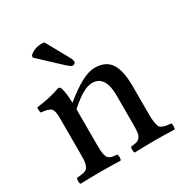

<svg xmlns="http://www.w3.org/2000/svg" viewBox="-157 -785 867 908"><g transform="rotate(-30 277.0 -331.0)"><path d="M467.8 -272.9V-122.1Q467.8 -96.7 470 -81.3Q472.2 -65.9 475.6 -55.9Q479 -45.9 488.5 -41.3Q498 -36.6 507.6 -34.4Q517.1 -32.2 537.1 -30.8Q541 -26.4 541 -14.4Q541 -2.4 537.1 2Q472.7 0 423.8 0Q383.3 0 318.8 2Q315.4 -2.4 315.4 -14.4Q315.4 -26.4 318.8 -30.8Q340.3 -32.7 349.9 -35.4Q359.4 -38.1 367.7 -47.6Q376 -57.1 377.9 -73.7Q379.9 -90.3 379.9 -122.1V-276.9Q379.9 -328.6 362.1 -356.2Q344.2 -383.8 309.1 -383.8Q284.2 -383.8 254.6 -366.9Q225.1 -350.1 183.1 -313V-122.1Q183.1 -101.1 183.8 -87.2Q184.6 -73.2 187.7 -63Q190.9 -52.7 194.1 -47.4Q197.3 -42 205.3 -38.3Q213.4 -34.7 220.7 -33.4Q228 -32.2 242.2 -30.8Q246.6 -26.4 246.6 -14.4Q246.6 -2.4 242.2 2Q177.7 0 139.2 0Q88.4 0 23.9 2Q19.5 -2.4 19.5 -14.4Q19.5 -26.4 23.9 -30.8Q41 -32.2 50 -33.4Q59.1 -34.7 68.6 -38.3Q78.1 -42 81.8 -47.4Q85.4 -52.7 89.1 -63.2Q92.8 -73.7 93.5 -87.2Q94.2 -100.6 94.2 -122.1V-315.9Q94.2 -355.5 83 -367.9Q71.8 -380.4 28.8 -383.8Q24.4 -399.9 26.9 -413.1Q105 -422.9 158.2 -442.9Q167.5 -442.9 170.9 -433.1Q180.2 -407.7 182.1 -349.1Q292.5 -439.9 354 -439.9Q414.1 -439.9 440.9 -400.4Q467.8 -360.8 467.8 -272.9ZM210 -662.1 279.8 -536.1Q287.1 -522.9 287.1 -512.2Q287.1 -507.8 282.2 -503.9Q277.3 -500 271 -500Q263.7 -500 241.2 -520L126 -627.9L127.9 -639.2Q156.2 -664.1 194.8 -664.1Q202.1 -664.1 210 -662.1Z"/></g></svg>

Font: Common Serif News
Style: Regular
Weight: 450
Designer: Philipp H. Poll, Khaled Hosny
Foundry: Stefan Peev, Context Ltd.
Version: Version 1.026